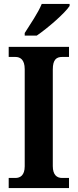

<svg xmlns="http://www.w3.org/2000/svg" viewBox="-20 -951 392 971"><path d="M105 -784V-771H166C223 -810 310 -886 332 -921V-931H191C173 -886 132 -827 105 -784ZM24 0H329V-51H294C268 -51 247 -66 247 -111V-600C247 -650 266 -663 294 -663H329V-714H24V-663H58C82 -663 105 -650 105 -601V-110C105 -64 82 -51 58 -51H24Z"/></svg>

Font: Noto Serif Ethiopic Condensed
Style: Bold
Weight: 700
Width: 3
Designer: Monotype Design Team
Foundry: Monotype Imaging Inc.
Version: Version 2.102